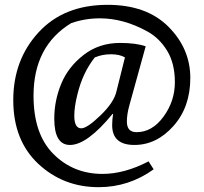

<svg xmlns="http://www.w3.org/2000/svg" viewBox="-20 -733 846 796"><path d="M389 43Q242 43 138.5 -54Q35 -151 35 -318Q35 -485 140 -599Q245 -713 426 -713Q588 -713 678.5 -622Q769 -531 769 -410Q769 -289 699 -210.5Q629 -132 537 -132Q445 -132 445 -214Q445 -238 449 -261L446 -260Q341 -132 270 -132Q205 -132 205 -241Q205 -316 234 -386Q263 -456 327 -505.5Q391 -555 478 -555Q544 -555 584 -541L516 -295Q506 -259 506 -229Q506 -185 546 -185Q611 -185 658 -249.5Q705 -314 705 -392Q705 -470 673 -522.5Q641 -575 592 -602Q493 -657 394 -657Q332 -657 275 -637Q119 -542 119 -336Q119 -177 201.5 -94.5Q284 -12 405 -12Q496 -12 596 -64L617 -31Q514 43 389 43ZM498 -495Q476 -508 440 -508Q404 -508 373 -495Q323 -432 301 -342Q288 -290 288 -253Q288 -201 317 -201Q341 -201 397 -255Q453 -309 463 -355Z"/></svg>

Font: Asul
Style: Regular
Weight: 400
Version: Version 1.001